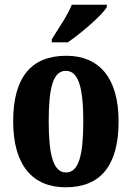

<svg xmlns="http://www.w3.org/2000/svg" viewBox="-20 -786 560 816"><path d="M200 -619V-606H268C325 -645 414 -721 434 -756V-766H285C268 -721 226 -662 200 -619ZM259 10C407 10 484 -82 484 -270C484 -458 399 -549 262 -549C113 -549 36 -458 36 -270C36 -82 120 10 259 10ZM261 -53C206 -53 187 -128 187 -270C187 -412 205 -485 260 -485C314 -485 334 -412 334 -270C334 -128 315 -53 261 -53Z"/></svg>

Font: Noto Serif Sinhala ExtraCondensed ExtraBold
Style: Regular
Weight: 800
Width: 2
Designer: Jelle Bosma - Monotype Design Team
Foundry: Monotype Imaging Inc.
Version: Version 2.007